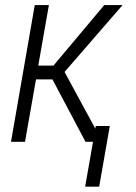

<svg xmlns="http://www.w3.org/2000/svg" viewBox="-20 -548 525 742"><path d="M182.6 -241.2H119.1L76.7 0H22.5L114.3 -528.3H168.9L127.9 -294.4H186.5L382.8 -528.3H453.6L229.5 -270L376 0H310.5ZM363.3 173.3H309.1L350.1 -61H404.3Z"/></svg>

Font: MAUL Condensed Light Italic
Style: Light Italic
Weight: 300
Italic angle: -12°
Designer: MAUL
Version: Version 1.0; 2020; ttfautohint (v1.8.3)